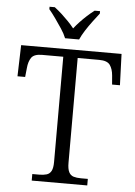

<svg xmlns="http://www.w3.org/2000/svg" viewBox="-61 -977 718 1023"><g transform="rotate(5 298.0 -465.5)"><path d="M148 0V-35H185Q208 -35 224.5 -40Q241 -45 249.5 -61Q258 -77 258 -109V-672H145Q102 -672 87.5 -651Q73 -630 70 -595L65 -547H24L29 -714H566L572 -547H530L526 -595Q523 -630 508 -651Q493 -672 450 -672H335V-112Q335 -79 343.5 -62Q352 -45 368.5 -40Q385 -35 408 -35H445V0ZM259 -771Q250 -794 232.5 -820.5Q215 -847 196.5 -873Q178 -899 162 -918V-931H190Q211 -915 229.5 -898Q248 -881 265 -863.5Q282 -846 297 -827Q312 -846 328.5 -863.5Q345 -881 363.5 -898Q382 -915 403 -931H432V-918Q417 -899 397.5 -873Q378 -847 361 -820.5Q344 -794 334 -771Z"/></g></svg>

Font: Noto Serif Tibetan Light
Style: Regular
Weight: 300
Version: Version 2.103